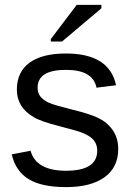

<svg xmlns="http://www.w3.org/2000/svg" viewBox="-20 -756 540 786"><path d="M464 -146Q464 -71 408 -30.5Q352 10 250 10Q151 10 97.5 -22.5Q44 -55 28 -124L105 -139Q128 -57 250 -57Q378 -57 378 -139Q378 -170 356.5 -189.5Q335 -209 288 -222L225 -239Q146 -259 117 -277Q49 -317 49 -389Q49 -461 100.5 -499Q152 -537 250 -537Q428 -537 455 -407L375 -397Q361 -470 250 -470Q134 -470 134 -397Q134 -375 146 -360Q159 -345 181 -335Q201 -326 277 -307Q343 -291 378 -275Q410 -260 426 -242Q464 -204 464 -146ZM234 -586H188V-596L294 -736H395V-722Z"/></svg>

Font: Libra Sans
Style: Regular
Weight: 400
Foundry: Context Ltd
Version: Version 1.002